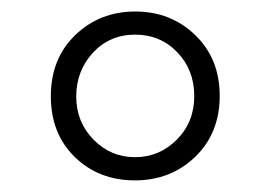

<svg xmlns="http://www.w3.org/2000/svg" viewBox="-20 -744 468 332"><path d="M110.1 -683.3Q152.3 -724.1 213.9 -724.1Q275.4 -724.1 317.6 -683.3Q359.9 -642.6 359.9 -578.1Q359.9 -513.7 317.6 -472.9Q275.4 -432.1 213.1 -432.1Q150.9 -432.1 109.4 -472.4Q67.9 -512.7 67.9 -577.6Q67.9 -642.6 110.1 -683.3ZM140.6 -652.8Q111.8 -621.1 111.8 -577.1Q111.8 -533.2 141.6 -502.7Q171.4 -472.2 213.4 -472.2Q255.4 -472.2 285.6 -502.4Q315.9 -532.7 315.9 -577.9Q315.9 -623 286.6 -653.6Q257.3 -684.1 213.6 -684.1Q169.9 -684.1 140.6 -652.8Z"/></svg>

Font: Open Sans Hebrew Condensed Light
Style: Regular
Weight: 300
Width: 3
Foundry: Ascender Corporation, Yanek Iontef
Version: Version 2.001;PS 002.001;hotconv 1.0.70;makeotf.lib2.5.58329